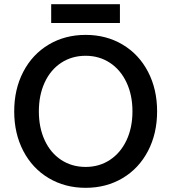

<svg xmlns="http://www.w3.org/2000/svg" viewBox="-20 -883 819 919"><path d="M48 -350Q48 -456 91.5 -539.5Q135 -623 213 -669.5Q291 -716 390 -716Q489 -716 567 -669.5Q645 -623 688.5 -539.5Q732 -456 732 -350Q732 -244 688.5 -160.5Q645 -77 567 -30.5Q489 16 390 16Q291 16 213 -30.5Q135 -77 91.5 -160.5Q48 -244 48 -350ZM390 -84Q455 -84 506 -117.5Q557 -151 585.5 -211.5Q614 -272 614 -350Q614 -428 585.5 -488.5Q557 -549 506 -582.5Q455 -616 390 -616Q324 -616 273 -582.5Q222 -549 194 -488.5Q166 -428 166 -350Q166 -272 194 -211.5Q222 -151 273 -117.5Q324 -84 390 -84ZM554 -863V-773H225V-863Z"/></svg>

Font: MedMera Sans Semibold
Style: Regular
Weight: 600
Designer: Kasper Nordkvist
Foundry: UNCUT.wtf
Version: Version 1.300